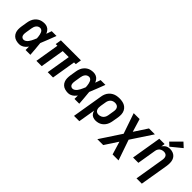

<svg xmlns="http://www.w3.org/2000/svg" viewBox="129 -1887 3198 3198"><g transform="rotate(45 1728.0 -288.0)"><path d="M210 8Q238 8 266 -3.5Q294 -15 316.5 -35.5Q339 -56 357 -81Q357 -40 357 0H470Q465 -64 460 -127.5Q455 -191 448 -255Q477 -323 503 -392Q529 -461 556 -530H443Q427 -483 410 -435Q399 -463 380 -487.5Q361 -512 332 -525Q303 -538 270 -538Q239 -538 207.5 -531Q176 -524 147.5 -505.5Q119 -487 98.5 -460.5Q78 -434 66.5 -403.5Q55 -373 50 -342L32 -232Q26 -195 26.5 -158.5Q27 -122 40 -89.5Q53 -57 78.5 -34Q104 -11 139 -1.5Q174 8 210 8ZM210 -97Q191 -97 175.5 -108.5Q160 -120 155 -138Q150 -156 150 -175.5Q150 -195 154 -215L172 -325Q175 -344 181.5 -362.5Q188 -381 200.5 -398Q213 -415 231.5 -424Q250 -433 270 -433Q291 -433 306.5 -420.5Q322 -408 330 -389.5Q338 -371 342.5 -351.5Q347 -332 349.5 -311.5Q352 -291 353 -271Q344 -249 334.5 -227.5Q325 -206 314 -185Q303 -164 288.5 -144.5Q274 -125 253.5 -111Q233 -97 210 -97Z M612 0H737L807 -425H949L879 0H1004L1074 -425H1114L1131 -530H659L642 -425H682Z M1362 8Q1390 8 1418 -3.5Q1446 -15 1468.5 -35.5Q1491 -56 1509 -81Q1509 -40 1509 0H1622Q1617 -64 1612 -127.5Q1607 -191 1600 -255Q1629 -323 1655 -392Q1681 -461 1708 -530H1595Q1579 -483 1562 -435Q1551 -463 1532 -487.5Q1513 -512 1484 -525Q1455 -538 1422 -538Q1391 -538 1359.5 -531Q1328 -524 1299.5 -505.5Q1271 -487 1250.5 -460.5Q1230 -434 1218.5 -403.5Q1207 -373 1202 -342L1184 -232Q1178 -195 1178.5 -158.5Q1179 -122 1192 -89.5Q1205 -57 1230.5 -34Q1256 -11 1291 -1.5Q1326 8 1362 8ZM1362 -97Q1343 -97 1327.5 -108.5Q1312 -120 1307 -138Q1302 -156 1302 -175.5Q1302 -195 1306 -215L1324 -325Q1327 -344 1333.5 -362.5Q1340 -381 1352.5 -398Q1365 -415 1383.5 -424Q1402 -433 1422 -433Q1443 -433 1458.5 -420.5Q1474 -408 1482 -389.5Q1490 -371 1494.5 -351.5Q1499 -332 1501.5 -311.5Q1504 -291 1505 -271Q1496 -249 1486.5 -227.5Q1477 -206 1466 -185Q1455 -164 1440.5 -144.5Q1426 -125 1405.5 -111Q1385 -97 1362 -97Z M1703 205H1828L1878 -94Q1885 -65 1902.5 -40Q1920 -15 1949 -3.5Q1978 8 2010 8Q2040 8 2071 0Q2102 -8 2129 -27Q2156 -46 2175.5 -72.5Q2195 -99 2205.5 -128.5Q2216 -158 2221 -188L2240 -298Q2246 -337 2243.5 -375Q2241 -413 2224 -445.5Q2207 -478 2178 -499.5Q2149 -521 2111.5 -529.5Q2074 -538 2036 -538Q2003 -538 1969.5 -532Q1936 -526 1905 -509Q1874 -492 1850 -465.5Q1826 -439 1812.5 -407Q1799 -375 1794 -342ZM1976 -97Q1952 -97 1933 -108Q1914 -119 1905.5 -139.5Q1897 -160 1896.5 -183Q1896 -206 1900 -229L1916 -325Q1919 -346 1928 -366.5Q1937 -387 1953.5 -403Q1970 -419 1991.5 -426Q2013 -433 2034 -433Q2056 -433 2076 -425Q2096 -417 2107 -399Q2118 -381 2119.5 -359.5Q2121 -338 2117 -315L2099 -205Q2095 -177 2078.5 -150Q2062 -123 2033.5 -110Q2005 -97 1976 -97Z M2252 205H2391L2542 -26L2612 205H2752L2627 -157L2873 -530H2734L2583 -299L2513 -530H2374L2498 -169Z M3175 205H3300L3384 -298Q3389 -333 3389 -368Q3389 -403 3379 -435Q3369 -467 3346.5 -491Q3324 -515 3292 -526.5Q3260 -538 3225 -538Q3200 -538 3174 -530.5Q3148 -523 3127 -505Q3106 -487 3091 -464L3102 -530H2977L2889 0H3014L3070 -339Q3074 -365 3090 -388.5Q3106 -412 3132 -422.5Q3158 -433 3184 -433Q3206 -433 3225 -424.5Q3244 -416 3253.5 -398Q3263 -380 3264 -358.5Q3265 -337 3261 -315ZM3189 -555 3375 -707 3295 -781 3127 -613Z"/></g></svg>

Font: Iosevka Sparkle Oblique
Style: Bold
Weight: 700
Italic angle: -9°
Designer: Belleve Invis
Foundry: Belleve Invis
Version: Version 4.5.0; ttfautohint (v1.8.3)